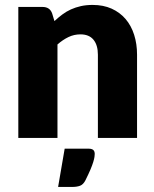

<svg xmlns="http://www.w3.org/2000/svg" viewBox="-20 -546 610 760"><path d="M195.5 -462.5Q210.5 -476.5 226.5 -488.5Q242.5 -500.5 260.8 -508.8Q279 -517 300.2 -521.8Q321.5 -526.5 346.5 -526.5Q389 -526.5 421.8 -511.8Q454.5 -497 477 -470.8Q499.5 -444.5 511 -408.2Q522.5 -372 522.5 -329.5V0H367.5V-329.5Q367.5 -367.5 350 -388.8Q332.5 -410 298.5 -410Q273 -410 250.8 -399.2Q228.5 -388.5 207.5 -370V0H52.5V-518.5H148.5Q177.5 -518.5 186.5 -492.5ZM331 42.5Q339 42.5 344 44.5Q349 46.5 351.2 49.8Q353.5 53 354.2 56.5Q355 60 355 63Q355 67.5 354 75Q353 82.5 349.2 95Q345.5 107.5 338 125.2Q330.5 143 318 168Q309.5 184.5 297 189.2Q284.5 194 265 194H210L236 42.5Z"/></svg>

Font: Lato 2
Style: Regular
Weight: 900
Designer: Lukasz Dziedzic with Adam Twardoch and Botio Nikoltchev
Foundry: tyPoland Lukasz Dziedzic
Version: Version 2.015; 2015-08-06; http://www.latofonts.com/